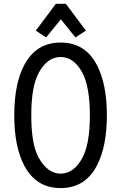

<svg xmlns="http://www.w3.org/2000/svg" viewBox="-20 -962 626 992"><path d="M165 -803.7 268.6 -942.4H320.3L423.8 -803.7L369.6 -768.6L294.4 -862.3L218.3 -768.6ZM293 -64.9Q362.3 -64.9 406.2 -147.5Q444.3 -218.8 444.3 -366.2Q444.3 -511.7 406.2 -585Q362.3 -667.5 293 -667.5Q224.1 -667.5 179.7 -585Q141.6 -514.2 141.6 -366.2Q141.6 -215.3 179.7 -147.5Q226.1 -64.9 293 -64.9ZM293 9.8Q167 9.8 105.5 -106Q53.7 -203.6 53.7 -366.2Q53.7 -528.8 105.5 -626.5Q167 -742.2 293 -742.2Q419.9 -742.2 480.5 -626.5Q532.2 -527.3 532.2 -366.2Q532.2 -205.1 480.5 -106Q419.9 9.8 293 9.8Z"/></svg>

Font: Consola Mono
Style: Book
Weight: 400
Monospace: yes
Designer: Wojciech Kalinowski "wmk69" (wmk69@o2.pl)
Foundry: Wojciech Kalinowski "wmk69" (wmk69@o2.pl)
Version: Version 2.1.0